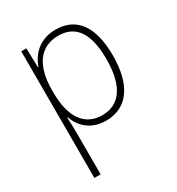

<svg xmlns="http://www.w3.org/2000/svg" viewBox="-184 -655 932 1011"><g transform="rotate(-30 281.5 -149.5)"><path d="M93 240H131V7C131 -31 130 -71 128 -107H131C153 -45 205 10 299 10C425 10 500 -87 500 -270C500 -446 432 -539 306 -539C208 -539 153 -479 130 -413H127L124 -530H93ZM295 -25C192 -25 131 -103 131 -257V-274C131 -418 190 -504 302 -504C408 -504 461 -427 461 -271C461 -103 399 -25 295 -25Z"/></g></svg>

Font: Noto Sans Mono SemiCondensed ExtraLight
Style: Regular
Weight: 200
Width: 4
Designer: Monotype Design Team
Foundry: Monotype Imaging Inc.
Version: Version 2.014